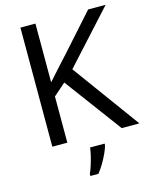

<svg xmlns="http://www.w3.org/2000/svg" viewBox="-135 -803 889 1112"><g transform="rotate(-15 309.5 -246.5)"><path d="M619 0H513L260 -341L187 -277V0H97V-714H187V-362Q217 -396 248 -430Q279 -464 310 -498L503 -714H608L325 -403ZM394 70Q390 88 377.5 115.5Q365 143 348.5 171Q332 199 314 221H266V209Q274 192 282.5 165.5Q291 139 298 110.5Q305 82 307 61H394Z"/></g></svg>

Font: Noto Sans Carian
Style: Regular
Weight: 400
Designer: Monotype Design Team
Foundry: Monotype Imaging Inc.
Version: Version 2.002; ttfautohint (v1.8.4.7-5d5b)